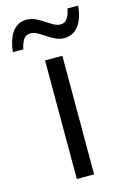

<svg xmlns="http://www.w3.org/2000/svg" viewBox="-164 -784 554 838"><g transform="rotate(-15 113.0 -364.5)"><path d="M153.8 0H75.7V-535.6H153.8ZM-50.8 -606.9Q-47.9 -633.3 -41 -655.5Q-34.2 -677.7 -22.7 -694.1Q-11.2 -710.4 5.6 -719.5Q22.5 -728.5 43.9 -728.5Q64.5 -728.5 83 -719.5Q101.6 -710.4 118.7 -699Q135.7 -687.5 151.6 -678.7Q167.5 -669.9 182.6 -669.9Q202.1 -669.9 212.6 -685.1Q223.1 -700.2 229 -729.5H276.9Q272 -671.9 247.3 -639.9Q222.7 -607.9 182.6 -607.9Q163.1 -607.9 144.3 -616.7Q125.5 -625.5 108.2 -637.2Q90.8 -648.9 75 -657.7Q59.1 -666.5 44.4 -666.5Q25.4 -666.5 13.9 -651.6Q2.4 -636.7 -3.4 -606.9Z"/></g></svg>

Font: Open Sans SemiCondensed
Style: Regular
Weight: 400
Width: 4
Designer: Monotype Design Team
Foundry: Monotype Imaging Inc.
Version: Version 3.000